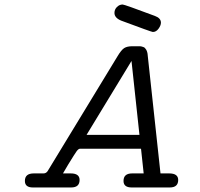

<svg xmlns="http://www.w3.org/2000/svg" viewBox="-20 -827 881 847"><path d="M89.8 -28.8Q89.8 -62 128.9 -62H171.9Q183.1 -62 189.9 -71.8L498 -578.1Q515.1 -606.9 528.1 -615Q541 -623 564 -623H594.2Q601.1 -623 606 -621.6Q610.8 -620.1 614.5 -618.7Q618.2 -617.2 621.1 -613Q624 -608.9 625.5 -606.9Q627 -605 628.4 -600.1Q629.9 -595.2 630.4 -593Q630.9 -590.8 631.3 -586.4Q631.8 -582 631.8 -581.1L688 -62H726.1Q766.1 -62 766.1 -33.2Q766.1 0 729 0H561Q524.9 0 524.9 -28.8Q524.9 -62 563 -62H613.8L602.1 -170.9H333Q326.2 -170.9 318.1 -159.9Q310.1 -148.9 280.8 -101.1Q266.6 -77.1 257.8 -62H292Q331.1 -62 331.1 -33.2Q331.1 0 293.9 0H125Q89.8 0 89.8 -28.8ZM361.8 -231.9H595.2L560.1 -558.1ZM484.9 -770Q484.9 -785.2 495.8 -796.1Q506.8 -807.1 521 -807.1Q528.8 -807.1 663.1 -756.8Q689.9 -747.1 689.9 -727.1Q689.9 -714.8 679.4 -700.4Q668.9 -686 654.8 -686H653.8Q648.9 -686 515.1 -735.8Q484.9 -748 484.9 -770Z"/></svg>

Font: CMU Typewriter Text Variable Width
Style: Italic
Weight: 500
Italic angle: -14.04°
Version: Version 0.7.0